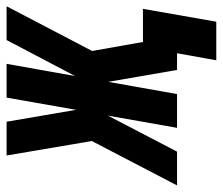

<svg xmlns="http://www.w3.org/2000/svg" viewBox="-114 -502 692 597"><g transform="rotate(-90 232.5 -204.0)"><path d="M343 122 365 0H313L276 -214L238 0H133L171 -215L59 0H-46L92 -265L47 -530H152L189 -314L227 -530H332L294 -317L406 -530H511L373 -266L372 -264L400 -106H503L463 122Z"/></g></svg>

Font: Iosevka SS08
Style: Bold Italic
Weight: 700
Italic angle: -10°
Monospace: yes
Designer: Belleve Invis
Foundry: Belleve Invis
Version: 2.1.0; ttfautohint (v1.8.2)